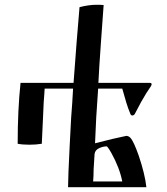

<svg xmlns="http://www.w3.org/2000/svg" viewBox="-20 -784 699 804"><path d="M54 -182Q54 -324 66 -437H288L301 -609Q307 -689 313 -754Q352 -764 384 -764Q403 -764 414 -763L403 -611Q395 -500 392 -437H607Q615 -437 615 -431Q615 -429 612 -423Q594 -398 571 -357L544 -306Q539 -300 533.5 -300.5Q528 -301 526 -307Q517 -328 509 -354L492 -413H391L383 -293Q379 -211 378 -184L450 -202L486 -210Q508 -215 509 -215Q518 -215 526 -207Q540 -192 561 -132Q587 -55 593 0H265Q265 -40 272 -178L278 -292Q280 -313 282.5 -353Q285 -393 286 -413H167Q167 -409 165.5 -389Q164 -369 163 -356L160 -289Q158 -233 155 -182Q131 -178 103 -178Q74 -178 54 -182ZM428 -171H426Q412 -171 396 -164Q378 -156 376 -139L372 -74Q372 -66 371.5 -48.5Q371 -31 370 -24H492Q481 -81 446 -144Q436 -162 428 -171Z"/></svg>

Font: Ponomar Unicode TT
Style: Regular
Weight: 400
Designer: Vladislav V. Dorosh, Yuri A.W. Shardt, Nikita Simmons, Aleksandr Andreev
Foundry: Ponomar Project
Version: 1.1